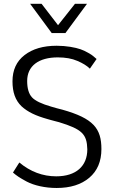

<svg xmlns="http://www.w3.org/2000/svg" viewBox="-20 -959 612 990"><path d="M317.4 -788.6 428.7 -939.5H366.7L279.3 -829.1L194.3 -939.5H135.3L246.6 -788.6ZM502.9 -190.4C502.9 -296.9 461.4 -348.6 301.3 -393.6L272.9 -400.9L244.1 -409.2C194.8 -423.3 161.6 -439 145 -457C128.4 -475.1 120.1 -502.9 120.1 -541.5C120.1 -619.6 180.2 -663.1 277.8 -663.1C317.4 -663.1 351.1 -657.2 378.9 -645C406.7 -633.3 428.2 -620.1 443.4 -605L478 -654.8C471.2 -661.1 465.3 -666 460.4 -669.9C456.1 -673.8 447.3 -679.7 434.1 -687C421.4 -694.3 408.2 -700.7 395 -705.1C368.2 -714.4 321.8 -723.1 272.5 -723.1C203.1 -723.1 147.9 -707 106.4 -674.8C64.9 -642.6 44.4 -597.7 44.4 -539.6C44.4 -482.9 59.1 -441.9 90.8 -411.1C123.5 -381.3 163.6 -362.3 226.1 -344.7C226.6 -344.2 231.9 -342.8 241.7 -340.3L269 -333L284.2 -329.1C403.8 -292.5 428.2 -267.1 430.2 -189C430.2 -102.5 372.1 -49.8 270 -49.8C200.2 -49.8 136.7 -73.7 79.6 -121.1L46.9 -69.3C63 -55.2 81.1 -42 118.2 -22.5C155.8 -2.9 211.9 10.3 272 10.3C342.8 10.3 398.9 -7.3 440.4 -42.5C481.9 -77.6 502.9 -127 502.9 -190.4Z"/></svg>

Font: Ride Light
Style: Regular
Weight: 300
Version: Version 3.000